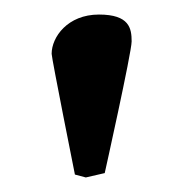

<svg xmlns="http://www.w3.org/2000/svg" viewBox="-20 -665 255 264"><path d="M98 -421 124 -427C124 -427 161 -593 161 -608C161 -626 158 -645 116 -645C73 -645 51 -614 51 -591C51 -585 83 -425 83 -425Z"/></svg>

Font: Libertinus Serif Semibold
Style: Regular
Weight: 600
Designer: Philipp H. Poll, Khaled Hosny
Foundry: Caleb Maclennan
Version: Version 7.050;RELEASE